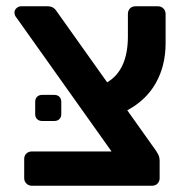

<svg xmlns="http://www.w3.org/2000/svg" viewBox="-20 -591 600 611"><path d="M26 0ZM385 -240 476 -112Q482 -103 485 -96Q488 -89 488 -80V-24Q488 -14 481.5 -7Q475 0 464 0H81Q71 0 64 -7Q57 -14 57 -24V-85Q57 -96 64 -102.5Q71 -109 81 -109H335L33 -534Q26 -542 26 -551Q26 -559 32.5 -565Q39 -571 47 -571H132Q151 -571 161 -554L321 -329Q387 -368 387 -475V-546Q387 -557 393.5 -564Q400 -571 411 -571H483Q493 -571 500 -564Q507 -557 507 -546V-454Q507 -382 476 -327Q445 -272 385 -240ZM92 -228V-267Q92 -277 98 -283Q104 -289 114 -289H153Q163 -289 169 -283Q175 -277 175 -267V-228Q175 -218 169 -212Q163 -206 153 -206H114Q104 -206 98 -212Q92 -218 92 -228Z"/></svg>

Font: Hezaedrus Medium
Style: Regular
Weight: 500
Designer: Hubert & Fischer
Foundry: Hubert & Fischer
Version: Version 1.10;September 3, 2019;FontCreator 11.5.0.2425 64-bi